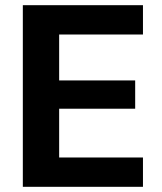

<svg xmlns="http://www.w3.org/2000/svg" viewBox="-20 -720 624 740"><path d="M68 0V-700H531V-587H208V-410H501V-301H208V-113H531V0Z"/></svg>

Font: DM Sans 17pt ExtraBold
Style: Regular
Weight: 800
Version: Version 4.004;gftools[0.9.30]